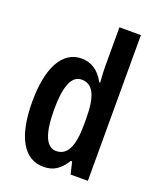

<svg xmlns="http://www.w3.org/2000/svg" viewBox="-143 -846 771 941"><g transform="rotate(20 243.0 -375.0)"><path d="M198 10C251 10 284 -14 315 -63H322L337 0H427V-760H315V-559C315 -538 316 -511 319 -473H314C286 -527 244 -553 194 -553C95 -553 38 -450 38 -272C38 -92 94 10 198 10ZM230 -84C178 -84 152 -147 152 -273C152 -392 177 -456 229 -456C289 -456 315 -402 315 -283V-252C315 -137 287 -84 230 -84Z"/></g></svg>

Font: Noto Sans Georgian ExtraCondensed SemiBold
Style: Regular
Weight: 600
Width: 2
Designer: Monotype Design Team, Akaki Razmadze
Foundry: Google LLC
Version: Version 2.005